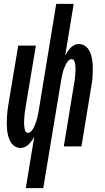

<svg xmlns="http://www.w3.org/2000/svg" viewBox="-20 -755 540 990"><path d="M113 215 157 -52Q152 -41 145 -31Q138 -21 129.5 -12Q121 -3 109.5 2.5Q98 8 87 8Q69 8 55.5 -1Q42 -10 34.5 -23.5Q27 -37 22.5 -53Q18 -69 16.5 -85.5Q15 -102 15 -119Q15 -136 16 -153Q17 -170 19 -187Q21 -204 24 -221L74 -520H165L113 -209Q112 -201 111 -193.5Q110 -186 108.5 -178.5Q107 -171 106.5 -163.5Q106 -156 105.5 -148.5Q105 -141 104.5 -133.5Q104 -126 104 -119Q104 -112 105 -104.5Q106 -97 107 -90Q108 -83 112 -76.5Q116 -70 124 -70Q134 -70 142 -79.5Q150 -89 155 -99Q160 -109 163.5 -119Q167 -129 170 -139.5Q173 -150 175 -160Q177 -170 179 -181L270 -735H360L316 -468Q322 -479 328.5 -489Q335 -499 343.5 -508Q352 -517 363.5 -522.5Q375 -528 386 -528Q404 -528 417.5 -519Q431 -510 439 -496.5Q447 -483 451 -467Q455 -451 457 -434.5Q459 -418 458.5 -401Q458 -384 457.5 -367Q457 -350 454.5 -333Q452 -316 449 -299L400 0H309L360 -311Q362 -319 363 -326.5Q364 -334 365 -341.5Q366 -349 367 -356.5Q368 -364 368 -371.5Q368 -379 369 -386.5Q370 -394 369.5 -401Q369 -408 368.5 -415.5Q368 -423 366.5 -430Q365 -437 361 -443.5Q357 -450 349 -450Q339 -450 331 -440.5Q323 -431 318.5 -421Q314 -411 310 -401Q306 -391 303.5 -380.5Q301 -370 299 -360Q297 -350 295 -339L203 215Z"/></svg>

Font: Iosevka Term Curly SmBd Obl
Style: Regular
Weight: 600
Italic angle: -9°
Designer: Belleve Invis
Foundry: Belleve Invis
Version: Version 32.3.0